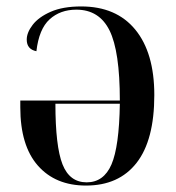

<svg xmlns="http://www.w3.org/2000/svg" viewBox="-20 -566 547 596"><path d="M247 10Q152 10 97.5 -52Q43 -114 43 -233V-254H352Q352 -407 320 -471.5Q288 -536 217 -536Q167 -536 134 -506Q101 -476 93 -407Q63 -413 63 -443Q63 -465 81.5 -489Q100 -513 137.5 -529.5Q175 -546 232 -546Q341 -546 400 -474Q459 -402 459 -271Q459 -131 404 -60.5Q349 10 247 10ZM249 0Q302 0 326 -55.5Q350 -111 352 -244H152Q152 -112 174 -56Q196 0 249 0Z"/></svg>

Font: Noto Serif Display SemiCondensed Medium
Style: Regular
Weight: 500
Width: 4
Designer: Monotype Design Team
Foundry: Monotype Imaging Inc.
Version: Version 2.009